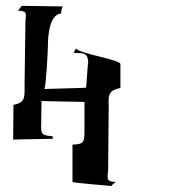

<svg xmlns="http://www.w3.org/2000/svg" viewBox="-20 -633 595 657"><path d="M25 -155C24 -156 161 -158 161 -158L160 -167C124 -169 119 -174 121 -208L122 -288C120 -286 270 -285 269 -284V-186C269 -144 266 -140 228 -138V-11C228 -6 363 2 360 4C360 4 372 -10 378 -10C346 -12 346 -16 350 -48L352 -272C350 -310 353 -324 392 -332V-414C392 -429 248 -450 241 -467C238 -466 234 -454 232 -452C272 -452 280 -450 282 -418C280 -423 276 -330 274 -333C277 -332 128 -329 132 -328C138 -344 144 -462 144 -478C144 -514 150 -583 189 -587C189 -592 192 -609 195 -611L54 -613C52 -611 44 -597 40 -597C72 -594 70 -592 67 -559L64 -340C65 -295 64 -282 26 -274Z"/></svg>

Font: Zinc
Style: Regular
Weight: 400
Version: Version 1